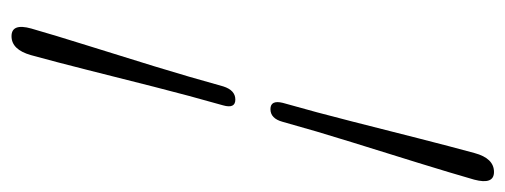

<svg xmlns="http://www.w3.org/2000/svg" viewBox="-305 -483 920 350"><g transform="rotate(90 155.0 -308.0)"><path d="M202 -363Q196 -341 179 -341Q162 -341 167.5 -363.5Q185 -425 201.2 -489Q217.5 -553 232.2 -611Q247 -669 259 -713Q268.5 -748.5 293.5 -748.5Q317 -748.5 307.5 -712.5Q295 -669 277 -610.8Q259 -552.5 239 -488.5Q219 -424.5 202 -363ZM137.5 -255Q144.5 -277 161.5 -277Q178.5 -277 172 -254.5Q154.5 -193 138.2 -128.8Q122 -64.5 107.2 -6.2Q92.5 52 80.5 95.5Q70.5 131 46 131Q22 131 32 95Q44.5 51.5 62.8 -6.8Q81 -65 100.8 -129.2Q120.5 -193.5 137.5 -255Z"/></g></svg>

Font: Fraunces 72pt Soft Light
Style: Italic
Weight: 300
Italic angle: -16°
Version: Version 1.000;[b76b70a41]